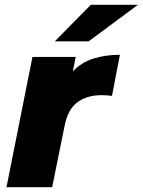

<svg xmlns="http://www.w3.org/2000/svg" viewBox="-20 -779 594 799"><path d="M7 0 115 -542H295L283 -482Q318 -519 368 -535Q418 -551 479 -551L446 -380Q423 -383 403 -383Q341 -383 301.5 -353Q262 -323 249 -256L197 0ZM208 -607 358 -759H554L349 -607Z"/></svg>

Font: Montserrat ExtraBold
Style: Italic
Weight: 800
Italic angle: -11.3°
Designer: Julieta Ulanovsky
Foundry: Julieta Ulanovsky
Version: Version 9.000; ttfautohint (v1.8.4.7-5d5b)